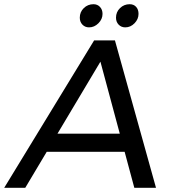

<svg xmlns="http://www.w3.org/2000/svg" viewBox="-70 -892 816 912"><path d="M417 -826Q417 -801 397.5 -781.5Q378 -762 353 -762Q334 -762 321.5 -775Q309 -788 309 -808Q309 -835 328 -853.5Q347 -872 374 -872Q393 -872 405 -859Q417 -846 417 -826ZM588 -826Q588 -801 569 -781.5Q550 -762 525 -762Q506 -762 493.5 -775Q481 -788 481 -808Q481 -835 500 -853.5Q519 -872 546 -872Q565 -872 576.5 -859.5Q588 -847 588 -826ZM568 0 522 -171H152L50 0H-50L377 -700H476L671 0ZM203 -257H499L407 -599Z"/></svg>

Font: TypoPRO Montserrat
Style: Italic
Weight: 400
Italic angle: -11.3°
Designer: Julieta Ulanovsky
Foundry: Julieta Ulanovsky
Version: Version 6.001